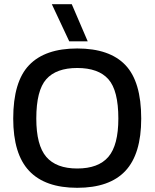

<svg xmlns="http://www.w3.org/2000/svg" viewBox="-20 -885 737 915"><path d="M310 -688 227 -865H322L398 -688ZM348 10Q195 10 119 -70.5Q43 -151 43 -320Q43 -496 119 -575Q195 -654 348 -654Q502 -654 577.5 -575Q653 -496 653 -320Q653 -151 577.5 -70.5Q502 10 348 10ZM348 -82Q449 -82 496.5 -137.5Q544 -193 544 -320Q544 -454 496.5 -507.5Q449 -561 348 -561Q248 -561 200.5 -507.5Q153 -454 153 -320Q153 -193 200.5 -137.5Q248 -82 348 -82Z"/></svg>

Font: Kanit
Style: Regular
Weight: 400
Designer: Katatrad Team
Foundry: CadsonDemak
Version: Version 2.000; ttfautohint (v1.8.3)